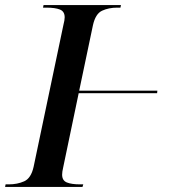

<svg xmlns="http://www.w3.org/2000/svg" viewBox="-42 -734 677 754"><path d="M-22 0 -20 -10H-7Q26 -10 53 -22Q80 -34 90 -79L207 -636Q212 -655 212 -666Q212 -689 193.5 -696.5Q175 -704 140 -704H127L129 -714H433L431 -704H418Q385 -704 359 -692Q333 -680 323 -635L269 -378H576L575 -368H267L206 -76Q202 -59 202 -48Q202 -25 220.5 -17.5Q239 -10 272 -10H285L282 0Z"/></svg>

Font: Noto Serif Display Medium
Style: Italic
Weight: 500
Italic angle: -12°
Designer: Monotype Design Team
Foundry: Monotype Imaging Inc.
Version: Version 2.009